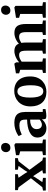

<svg xmlns="http://www.w3.org/2000/svg" viewBox="1257 -2087 842 3396"><g transform="rotate(-90 1678.0 -389.0)"><path d="M64.5 -61 223.5 -263 63 -482 13.5 -494.5V-543H294.5V-494.5L232 -482L307.5 -370L335 -324.5L361 -368.5L440.5 -481.5L373.5 -494.5V-543H579V-494.5L524 -482L372 -287.5L539 -60.5L589.5 -49.5V0H309V-49.5L367 -61L291.5 -177L260.5 -224.5L234.5 -179.5L154.5 -61L230 -49.5V0H5.5V-49.5Z M632.5 0V-50L699 -61V-452.5L631.5 -472V-527L810 -555.5H816L842 -536V-60.5L907.5 -50V0ZM761 -626.5Q724 -626.5 704.2 -649.5Q684.5 -672.5 684.5 -702.5Q684.5 -738.5 706.5 -764.5Q728.5 -790.5 770.5 -790.5H771.5Q809 -790.5 828.5 -768.2Q848 -746 848 -715.5Q848 -680 826.2 -653.2Q804.5 -626.5 762 -626.5Z M1105 11Q1061 11 1024.2 -7.5Q987.5 -26 965.5 -62Q943.5 -98 943.5 -149.5Q943.5 -197 969.2 -231Q995 -265 1039.5 -286.8Q1084 -308.5 1140.8 -319.2Q1197.5 -330 1260 -330.5V-364Q1260 -399.5 1251.5 -422.2Q1243 -445 1221 -456Q1199 -467 1159 -467Q1103.5 -467 1061.5 -451.8Q1019.5 -436.5 996 -425L969 -480Q982 -491.5 1015.2 -509.5Q1048.5 -527.5 1096.2 -541.8Q1144 -556 1200.5 -556Q1272 -556 1314.8 -535Q1357.5 -514 1376.8 -470.5Q1396 -427 1396 -360V-54.5L1447 -52.5V-5.5Q1436 -3 1415.2 0.5Q1394.5 4 1371 6.8Q1347.5 9.5 1327 9.5Q1293.5 9.5 1280.2 0Q1267 -9.5 1267 -39.5V-70Q1255.5 -54 1232.8 -35Q1210 -16 1177.8 -2.5Q1145.5 11 1105 11ZM1171 -69Q1192.5 -69 1217.5 -80.5Q1242.5 -92 1260 -110V-277Q1201.5 -277 1164.2 -262Q1127 -247 1109.5 -221.8Q1092 -196.5 1092 -165.5Q1092 -134.5 1102 -112.8Q1112 -91 1130 -80Q1148 -69 1171 -69Z M1494 -269Q1494 -341.5 1516.2 -395.8Q1538.5 -450 1577 -486Q1615.5 -522 1664.2 -540Q1713 -558 1766 -558Q1849.5 -558 1907 -523.8Q1964.5 -489.5 1994.2 -426.8Q2024 -364 2024 -277.5Q2024 -204 2001.8 -149.8Q1979.5 -95.5 1941 -59.8Q1902.5 -24 1853.5 -6.5Q1804.5 11 1751.5 11Q1689.5 11 1641.5 -8.2Q1593.5 -27.5 1560.8 -64.2Q1528 -101 1511 -152.8Q1494 -204.5 1494 -269ZM1760.5 -44.5Q1796 -44.5 1819.8 -68.2Q1843.5 -92 1855.8 -141.2Q1868 -190.5 1868 -266Q1868 -320 1862.2 -363.5Q1856.5 -407 1843.8 -438Q1831 -469 1810.5 -485.5Q1790 -502 1759.5 -502Q1724 -502 1699.5 -478.5Q1675 -455 1662.5 -406Q1650 -357 1650 -280.5Q1650 -226.5 1656 -183Q1662 -139.5 1675 -108.5Q1688 -77.5 1709.2 -61Q1730.5 -44.5 1760.5 -44.5Z M2086.5 0V-50L2141 -61V-452.5L2079 -471.5V-528.5L2243 -555.5L2256 -552.5L2274 -521L2273.5 -470Q2294.5 -492.5 2328.2 -512Q2362 -531.5 2399.2 -543.5Q2436.5 -555.5 2468.5 -555.5Q2523 -555.5 2555.8 -535.8Q2588.5 -516 2604.5 -475.5Q2624.5 -497 2654.5 -515Q2684.5 -533 2720.2 -544.2Q2756 -555.5 2793 -555.5Q2836.5 -555.5 2867 -543Q2897.5 -530.5 2916.2 -504.5Q2935 -478.5 2943.5 -438Q2952 -397.5 2952 -340.5V-61L3013.5 -50V0H2758.5V-50L2808 -61V-337.5Q2808 -384.5 2801.2 -414.2Q2794.5 -444 2776.5 -458Q2758.5 -472 2725 -472Q2704.5 -472 2684.5 -466Q2664.5 -460 2647 -450.5Q2629.5 -441 2617 -431Q2619 -419 2620.8 -404.8Q2622.5 -390.5 2623 -375Q2623.5 -359.5 2623.5 -343V-61L2683.5 -50V0H2427V-50L2479.5 -61V-339.5Q2479.5 -386 2473.2 -415.2Q2467 -444.5 2450.2 -458.2Q2433.5 -472 2400.5 -472Q2367 -472 2336.5 -457.5Q2306 -443 2285 -426.5V-61L2343 -50V0Z M3062.5 0V-50L3129 -61V-452.5L3061.5 -472V-527L3240 -555.5H3246L3272 -536V-60.5L3337.5 -50V0ZM3191 -626.5Q3154 -626.5 3134.2 -649.5Q3114.5 -672.5 3114.5 -702.5Q3114.5 -738.5 3136.5 -764.5Q3158.5 -790.5 3200.5 -790.5H3201.5Q3239 -790.5 3258.5 -768.2Q3278 -746 3278 -715.5Q3278 -680 3256.2 -653.2Q3234.5 -626.5 3192 -626.5Z"/></g></svg>

Font: Merriweather 48pt
Style: Bold
Weight: 700
Version: Version 2.100